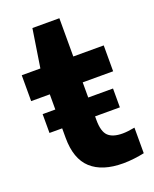

<svg xmlns="http://www.w3.org/2000/svg" viewBox="-140 -820 731 910"><g transform="rotate(-20 225.0 -365.0)"><path d="M42.5 -245V-340H106.5V-416.5H12.5V-547H106.5L136.5 -740H272.5V-547H426V-416.5H272.5V-340H397.5V-245H272.5V-226.5Q272.5 -168.5 295.5 -146.2Q318.5 -124 368 -124Q393 -124 429.5 -131V-2Q406.5 3 378 6.5Q349.5 10 322 10Q217.5 10 162 -40.5Q106.5 -91 106.5 -197.5V-245Z"/></g></svg>

Font: Encode Sans SmExp
Style: Bold
Weight: 700
Width: 6
Designer: Multiple Designers
Foundry: Impallari Type
Version: Version 3.002; ttfautohint (v1.8.3) -l 8 -r 50 -G 200 -x 14 